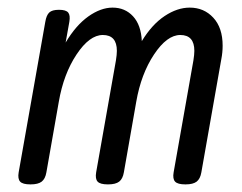

<svg xmlns="http://www.w3.org/2000/svg" viewBox="-20 -482 640 507"><path d="M354.5 -373.5Q352.5 -416 331.3 -439Q310.1 -461.9 277.3 -461.9Q246.1 -461.9 213.1 -438.5Q180.2 -415 153.3 -369.6L163.1 -424.3Q166 -441.4 160.2 -448.7Q154.3 -456.1 136.2 -456.1H135.3Q117.7 -456.1 110.1 -449Q102.5 -441.9 99.6 -424.3L29.3 -26.9Q26.4 -9.8 33.2 -2.4Q40 4.9 60.1 4.9H61Q80.6 4.9 90.1 -2.4Q99.6 -9.8 102.5 -26.9L135.3 -213.4Q147.9 -286.6 182.1 -338.1Q216.3 -389.6 251.5 -389.6Q288.6 -389.6 288.6 -347.7Q288.6 -337.9 286.1 -322.3L233.9 -26.9Q231 -9.8 237.8 -2.4Q244.6 4.9 264.6 4.9H265.6Q285.2 4.9 294.7 -2.4Q304.2 -9.8 307.1 -26.9L339.8 -213.4Q352.5 -286.6 386.7 -338.1Q420.9 -389.6 456.1 -389.6Q493.2 -389.6 493.2 -347.7Q493.2 -337.9 490.7 -322.3L438.5 -26.9Q435.5 -9.8 442.4 -2.4Q449.2 4.9 469.2 4.9H470.2Q489.7 4.9 499.3 -2.4Q508.8 -9.8 511.7 -26.9L564.5 -326.2Q567.9 -343.8 567.9 -361.3Q567.9 -408.7 543.2 -435.3Q518.6 -461.9 481 -461.9Q448.2 -461.9 414.8 -439.7Q381.3 -417.5 354.5 -373.5Z"/></svg>

Font: Courier Prime Code
Style: Italic
Weight: 400
Italic angle: -10°
Designer: Alan Dague-Greene
Foundry: Quote-Unquote Apps
Version: Version 3.18